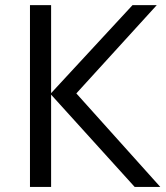

<svg xmlns="http://www.w3.org/2000/svg" viewBox="-20 -734 650 754"><path d="M609.4 0H508.8L180.7 -362.3V0H97.7V-713.9H180.7V-368.2L500.5 -713.9H595.7L279.8 -367.2Z"/></svg>

Font: Open Sans
Style: Regular
Weight: 400
Designer: Monotype Design Team
Foundry: Monotype Imaging Inc.
Version: Version 3.000; ttfautohint (v1.8.4)